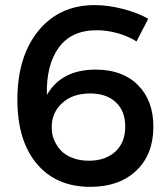

<svg xmlns="http://www.w3.org/2000/svg" viewBox="-20 -725 655 750"><path d="M47.9 -335.9Q47.9 -503.9 129.9 -604.5Q211.9 -705.1 350.1 -705.1Q401.9 -705.1 459 -690.4Q516.1 -675.8 559.1 -651.9L513.2 -563Q481.4 -583.5 439.9 -595.2Q398.4 -606.9 357.9 -606.9Q258.8 -606.9 209.5 -539.1Q160.2 -471.2 163.1 -354Q219.7 -453.1 354 -453.1Q458.5 -453.1 518.8 -392.8Q579.1 -332.5 579.1 -230Q579.1 -121.6 512.2 -58.3Q445.3 4.9 333 4.9Q199.7 4.9 123.8 -85.2Q47.9 -175.3 47.9 -335.9ZM182.1 -227.1Q181.6 -203.6 190.4 -180.9Q199.2 -158.2 216.1 -139.2Q232.9 -120.1 262 -108.6Q291 -97.2 327.1 -97.2Q391.6 -97.2 430.4 -132.6Q469.2 -168 469.2 -231Q469.2 -291 432.6 -325.4Q396 -359.9 332 -359.9Q262.7 -359.9 221.9 -321.5Q181.2 -283.2 182.1 -227.1Z"/></svg>

Font: Trueno
Style: Regular
Weight: 400
Designer: Julieta Ulanovsky
Foundry: Julieta Ulanovsky
Version: Version 3.001b | FøM Fix